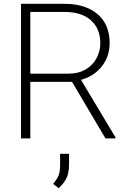

<svg xmlns="http://www.w3.org/2000/svg" viewBox="-20 -731 682 1014"><path d="M320.3 -710.9Q392.6 -710.9 446.3 -687Q500 -663.1 529.5 -616.7Q559.1 -570.3 559.1 -502.9Q559.1 -452.1 537.6 -411.1Q516.1 -370.1 478.8 -342.8Q441.4 -315.4 393.1 -306.2L374.5 -298.8H119.6V-341.8H337.4Q395 -341.8 433.1 -364.7Q471.2 -387.7 490.5 -424.6Q509.8 -461.4 509.8 -502.9Q509.8 -579.6 460.2 -623.8Q410.6 -668 320.3 -668H140.1V0H90.8V-710.9ZM349.6 -316.9H403.3L589.4 -6.3V0H537.1ZM344.7 136.7Q344.7 181.6 331.8 208.5Q318.8 235.4 290 262.7L260.7 240.7Q272 226.1 279.1 215.1Q286.1 204.1 290 193.6Q293.9 183.1 295.7 170.2Q297.4 157.2 297.4 137.7V81.1H344.7Z"/></svg>

Font: Heebo ExtraLight
Style: Regular
Weight: 250
Designer: Oded Ezer
Foundry: Ezer Type House
Version: Version 3.100